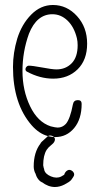

<svg xmlns="http://www.w3.org/2000/svg" viewBox="-20 -548 405 769"><path d="M147 -278Q109 -285 95 -285Q90 -285 86 -280.5Q82 -276 82 -271Q82 -264 88 -261Q140 -233 193 -233Q253 -233 291 -270.5Q329 -308 329 -373Q329 -439 288.5 -483.5Q248 -528 192 -528Q143 -528 105 -489.5Q67 -451 49 -393Q32 -336 32 -280Q32 -132 107 -46Q137 -12 172 -3Q180 -7 188 -4Q193 -3 196 1Q199 1 201 1Q247 1 277 -35Q307 -71 307 -132Q307 -147 292 -147Q275 -147 272 -130Q261 -72 244 -52Q230 -37 211 -37Q203 -37 183 -42Q131 -59 100.5 -122.5Q70 -186 70 -264Q70 -341 96 -413Q127 -491 190 -491Q224 -491 250.5 -465.5Q277 -440 288 -395Q291 -382 291 -367Q291 -319 267 -294.5Q243 -270 206 -270Q189 -270 147 -278ZM115 119Q115 62 142 27Q143 24 147 20L169 0Q171 -2 172 -3Q184 0 196 1Q199 4 200 8Q201 17 193 26L175 42Q173 44 171 47Q169 50 167 52Q153 74 153 114Q153 116 155 124Q156 127 157 130V132Q161 149 184 158.5Q207 168 225 159L237 152Q241 139 251 134Q261 129 272 139Q282 150 272 163L265 173Q258 181 238.5 191Q219 201 200 201Q173 201 147 181L143 178L149 183Q129 173 121 144V145L122 148Q115 133 115 119Z"/></svg>

Font: Neythal
Style: Regular
Weight: 400
Designer: Tharique Azeez
Foundry: Tharique Azeez
Version: Version 0.44